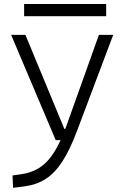

<svg xmlns="http://www.w3.org/2000/svg" viewBox="-20 -689 626 944"><path d="M44.4 234.4 41.5 173.8 90.3 166.5Q151.4 157.2 195.8 119.4Q240.2 81.5 277.8 0H253.9L34.7 -517.6H105L296.4 -55.2H300.8Q303.7 -62.5 306.6 -70.3L466.3 -517.6H536.6L358.9 -45.9Q323.7 47.4 286.9 104.5Q250 161.6 205.3 190.4Q160.6 219.2 102.1 227.1ZM98.6 -609.4V-669.4H502V-609.4Z"/></svg>

Font: Cascadia Mono PL Light
Style: Regular
Weight: 300
Monospace: yes
Designer: Aaron Bell
Foundry: Saja Typeworks
Version: Version 2404.023; ttfautohint (v1.8.4)